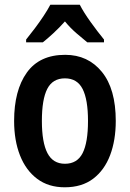

<svg xmlns="http://www.w3.org/2000/svg" viewBox="-20 -879 552 816"><path d="M472 -365Q472 -283 448 -219.5Q424 -156 376 -119.5Q328 -83 255 -83Q186 -83 138 -119Q90 -155 65 -218.5Q40 -282 40 -365Q40 -495 94 -570.5Q148 -646 257 -646Q354 -646 413 -573.5Q472 -501 472 -365ZM158 -365Q158 -274 181.5 -228.5Q205 -183 256 -183Q308 -183 331 -228Q354 -273 354 -365Q354 -456 331 -501Q308 -546 256 -546Q204 -546 181 -501.5Q158 -457 158 -365ZM319 -859Q336 -826 365.5 -785Q395 -744 422 -711V-699H351Q330 -716 304 -738.5Q278 -761 256 -788Q232 -761 206.5 -737.5Q181 -714 162 -699H91V-711Q108 -732 128 -758.5Q148 -785 165.5 -811.5Q183 -838 194 -859Z"/></svg>

Font: Noto Sans Kannada UI Condensed SemiBold
Style: Regular
Weight: 600
Width: 3
Designer: Jelle Bosma - Monotype Design Team
Foundry: Monotype Imaging Inc.
Version: Version 2.005; ttfautohint (v1.8.4.7-5d5b)